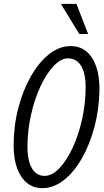

<svg xmlns="http://www.w3.org/2000/svg" viewBox="-20 -970 540 1000"><path d="M199 10Q155 10 121.5 -16.5Q88 -43 69.5 -92.5Q51 -142 51 -212Q51 -313 75 -406Q99 -499 140.5 -572Q182 -645 235.5 -687.5Q289 -730 348 -730Q396 -730 429.5 -702.5Q463 -675 481 -623Q499 -571 498 -498Q496 -399 471.5 -307.5Q447 -216 406 -144.5Q365 -73 312 -31.5Q259 10 199 10ZM212 -54Q251 -54 289 -93.5Q327 -133 358 -199.5Q389 -266 407.5 -348.5Q426 -431 426 -516Q426 -564 415.5 -597.5Q405 -631 384.5 -648.5Q364 -666 334 -666Q297 -666 259.5 -626.5Q222 -587 191 -520.5Q160 -454 141.5 -371.5Q123 -289 123 -204Q123 -157 133.5 -123Q144 -89 164 -71.5Q184 -54 212 -54ZM393 -793 297 -950H378L439 -793Z"/></svg>

Font: Instrument Sans Condensed
Style: Italic
Weight: 400
Width: 3
Italic angle: -13°
Designer: Rodrigo Fuenzalida
Foundry: fragTYPE
Version: Version 1.000;gftools[0.9.28]